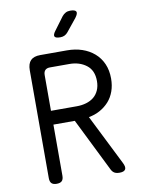

<svg xmlns="http://www.w3.org/2000/svg" viewBox="-102 -1018 804 1096"><g transform="rotate(-10 300.0 -470.0)"><path d="M176 -406H326Q355 -406 380.5 -413.5Q406 -421 424.5 -436Q443 -451 453.5 -474.5Q464 -498 464 -528Q464 -590 424 -620.5Q384 -651 326 -651H213Q195 -651 185.5 -641.5Q176 -632 176 -613ZM176 -326V-30Q176 -9 166.5 0.5Q157 10 136 10Q116 10 106.5 0.5Q97 -9 97 -30V-655Q97 -693 115 -711.5Q133 -730 171 -730H326Q373 -730 413 -716.5Q453 -703 483 -677Q513 -651 529.5 -613.5Q546 -576 546 -528Q546 -488 534 -454.5Q522 -421 500 -396.5Q478 -372 448 -355.5Q418 -339 383 -333L528 -43Q542 -16 534.5 -3Q527 10 501 10Q482 10 471 3.5Q460 -3 453 -17L300 -326ZM302 -810Q274 -810 269 -820.5Q264 -831 281 -853L336 -927Q345 -938 356.5 -944Q368 -950 383 -950Q411 -950 417 -939Q423 -928 405 -904L346 -831Q338 -821 327 -815.5Q316 -810 302 -810Z"/></g></svg>

Font: Maple Mono NL Light
Style: Regular
Weight: 300
Monospace: yes
Designer: subframe7536
Version: Version 7.000